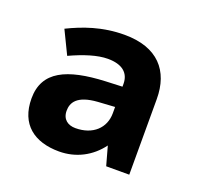

<svg xmlns="http://www.w3.org/2000/svg" viewBox="-75 -802 533 516"><g transform="rotate(20 191.5 -544.5)"><path d="M200 -722C136 -722 85 -703 42 -682L74 -616C113 -634 150 -646 180 -646C221 -646 242 -628 242 -597V-589L194 -587C86 -582 23 -554 23 -476C23 -402 70 -367 141 -367C189 -367 231 -389 259 -427L274 -373H340V-589C340 -670 295 -722 200 -722ZM194 -528 242 -531V-513C242 -471 211 -441 161 -441C140 -441 123 -452 123 -477C123 -500 135 -524 194 -528Z"/></g></svg>

Font: Noto Sans Lisu
Style: Bold
Weight: 700
Designer: Monotype Design Team. David Williams.
Foundry: Monotype Imaging Inc.
Version: Version 2.102